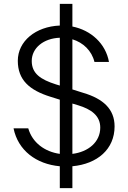

<svg xmlns="http://www.w3.org/2000/svg" viewBox="-20 -850 662 992"><path d="M572 -197C572 -287 512 -340 411 -370L354 -388V-647C410 -630 454 -588 468 -530H543C526 -625 450 -694 354 -713V-830H289V-718C164 -713 72 -637 72 -536C72 -437 132 -384 241 -350L289 -335V-55C211 -66 147 -113 126 -187H50C73 -73 167 -2 289 9V122H354V9C483 -3 572 -79 572 -197ZM144 -535C144 -602 205 -652 289 -655V-408L269 -414C190 -439 144 -470 144 -535ZM354 -315 384 -306C450 -286 498 -253 498 -191C498 -116 436 -65 354 -55Z"/></svg>

Font: UULA Sans
Style: Regular
Weight: 400
Designer: Mohamed Gaber, Laura Garcia Mut
Foundry: Kief Type Foundry
Version: Version 3.006;hotconv 1.0.109;makeotfexe 2.5.65596